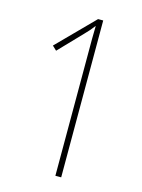

<svg xmlns="http://www.w3.org/2000/svg" viewBox="-109 -859 616 830"><g transform="rotate(15 199.5 -444.0)"><path d="M248 -93H222V-650Q222 -682 222 -706.5Q222 -731 223 -764Q213 -751 203.5 -740Q194 -729 183 -718L85 -616L66 -634L225 -795H248Z"/></g></svg>

Font: Noto Sans Kannada UI ExtraCondensed Thin
Style: Regular
Weight: 100
Width: 2
Designer: Jelle Bosma - Monotype Design Team
Foundry: Monotype Imaging Inc.
Version: Version 2.005; ttfautohint (v1.8.4.7-5d5b)